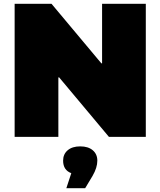

<svg xmlns="http://www.w3.org/2000/svg" viewBox="-20 -720 844 1010"><path d="M747 -700V0H553L291 -313H287V0H57V-700H251L513 -387H517V-700ZM492 125Q492 162 467 205L428 270H329L355 191Q312 175 312 125Q312 91 336 70.5Q360 50 402 50Q444 50 468 70.5Q492 91 492 125Z"/></svg>

Font: CMG Sans Black
Style: Regular
Weight: 900
Designer: Julieta Ulanovsky
Foundry: Julieta Ulanovsky
Version: Version 7.200